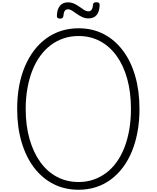

<svg xmlns="http://www.w3.org/2000/svg" viewBox="-20 -1672 1397 1711"><path d="M680 19Q556 19 455.5 -32.5Q355 -84 283 -179Q211 -274 172 -406.5Q133 -539 133 -701Q133 -810 150.5 -905Q168 -1000 202 -1080Q236 -1160 283.5 -1222.5Q331 -1285 392 -1329.5Q453 -1374 525.5 -1397Q598 -1420 680 -1420Q804 -1420 903.5 -1368.5Q1003 -1317 1074.5 -1222.5Q1146 -1128 1184.5 -995.5Q1223 -863 1223 -701Q1223 -593 1205.5 -497.5Q1188 -402 1155 -322Q1122 -242 1074.5 -179Q1027 -116 966.5 -71.5Q906 -27 834 -4Q762 19 680 19ZM680 -50Q751 -50 812.5 -71Q874 -92 926.5 -131.5Q979 -171 1019.5 -227.5Q1060 -284 1088.5 -357Q1117 -430 1132 -516.5Q1147 -603 1147 -701Q1147 -849 1114 -968.5Q1081 -1088 1019.5 -1173.5Q958 -1259 872 -1305Q786 -1351 680 -1351Q609 -1351 546.5 -1330Q484 -1309 432 -1269.5Q380 -1230 338.5 -1173.5Q297 -1117 268.5 -1044.5Q240 -972 224.5 -886Q209 -800 209 -701Q209 -554 243 -434Q277 -314 339 -228Q401 -142 487.5 -96Q574 -50 680 -50ZM515 -1506Q487 -1506 487 -1530Q488 -1588 513.5 -1619.5Q539 -1651 585 -1651Q616 -1651 641.5 -1639Q667 -1627 688.5 -1611.5Q710 -1596 729.5 -1583.5Q749 -1571 769 -1571Q788 -1571 798 -1588Q808 -1605 809 -1633Q812 -1652 838 -1652Q855 -1652 861.5 -1646.5Q868 -1641 868 -1628Q867 -1569 841.5 -1538.5Q816 -1508 769 -1508Q738 -1508 712 -1520.5Q686 -1533 664.5 -1548.5Q643 -1564 623.5 -1576.5Q604 -1589 585 -1589Q566 -1589 556.5 -1574Q547 -1559 545 -1530Q544 -1518 537 -1512Q530 -1506 515 -1506Z"/></svg>

Font: Playwrite BE WAL Light
Style: Regular
Weight: 300
Version: Version 1.002